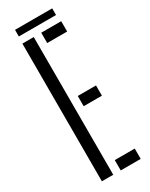

<svg xmlns="http://www.w3.org/2000/svg" viewBox="-227 -922 755 966"><g transform="rotate(-30 151.0 -439.0)"><path d="M53 0V-800H119V0ZM162.5 -740V-800H278.5V-740ZM162.5 -373V-432.5H268.5V-373ZM162.5 0V-60H278.5V0ZM55.5 -878.5H271.5V-840H55.5Z"/></g></svg>

Font: Big Shoulders Stencil Display
Style: Regular
Weight: 400
Designer: Patric King
Foundry: XO Type Co
Version: Version 1.000